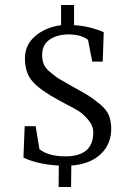

<svg xmlns="http://www.w3.org/2000/svg" viewBox="-20 -657 536 770"><path d="M426 -140Q426 -79 384 -39Q342 1 266 7L265 93H215L216 7Q130 2 74 -25L79 -151H123L138 -59Q174 -30 242 -30Q354 -30 354 -126Q354 -153 333 -177.5Q312 -202 292.5 -213.5Q273 -225 225 -250Q219 -253 216 -255Q145 -293 112.5 -328Q80 -363 80 -423Q80 -477 121.5 -512.5Q163 -548 225 -556V-637H277V-556Q337 -553 396 -528L392 -410H350L333 -497Q306 -519 253 -519Q207 -518 178 -497.5Q149 -477 149 -436Q149 -415 156 -398.5Q163 -382 185 -364.5Q207 -347 215 -342Q223 -337 257 -318Q264 -314 267 -312Q315 -286 334 -274Q353 -262 380 -240Q407 -218 416.5 -194.5Q426 -171 426 -140Z"/></svg>

Font: Aikya
Style: Regular
Weight: 400
Designer: Neelakash Kshetrimayum (Latin subset based on Merriweather by Eben Sorkin)
Foundry: Brand New Type
Version: Version 1.00 b005